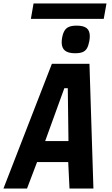

<svg xmlns="http://www.w3.org/2000/svg" viewBox="-31 -1096 651 1116"><path d="M270.5 -725H489L512 0H373L365.5 -154H184.5L126 0H-11ZM367 -276 363 -583.5H343L231.5 -276ZM327.5 -850Q327.5 -860.5 330 -876.5Q335 -903.5 344.8 -918.8Q354.5 -934 371.2 -940.5Q388 -947 415 -947Q454.5 -947 472.8 -932.2Q491 -917.5 491 -885.5Q491 -872.5 488 -856.5Q483 -829.5 474 -814.5Q465 -799.5 448.8 -793Q432.5 -786.5 405 -786.5Q365.5 -786.5 346.5 -802Q327.5 -817.5 327.5 -850ZM164 -1076H588L572 -986.5H148.5Z"/></svg>

Font: JuliaMono ExtraBoldItalic
Style: Regular
Weight: 800
Italic angle: -9°
Monospace: yes
Designer: cormullion
Foundry: corm
Version: Version 0.049; ttfautohint (v1.8.4)